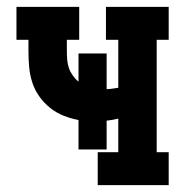

<svg xmlns="http://www.w3.org/2000/svg" viewBox="-20 -540 540 560"><path d="M265 0V-96H325V-194Q317 -192 308 -190.5Q299 -189 291 -188V-104H209V-190Q187 -194 165.5 -202.5Q144 -211 126 -225.5Q108 -240 94.5 -259Q81 -278 74 -300Q67 -322 65 -345Q63 -368 63 -391V-424H28V-520H211V-424H175V-391Q175 -379 176 -366Q177 -353 181 -341.5Q185 -330 192.5 -319.5Q200 -309 209 -302V-384H291V-280Q299 -280 308 -281.5Q317 -283 325 -284V-424H289V-520H472V-424H437V-96H472V0Z"/></svg>

Font: Iosevka Curly Slab
Style: Bold
Weight: 700
Monospace: yes
Designer: Belleve Invis
Foundry: Belleve Invis
Version: Version 22.1.2; ttfautohint (v1.8.4)